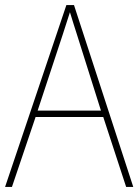

<svg xmlns="http://www.w3.org/2000/svg" viewBox="-20 -735 544 755"><path d="M476 0H504L271 -715H241L0 0H27L120 -275H386ZM282 -601 377 -300H128L227 -600C236 -630 246 -657 255 -687C265 -653 274 -627 282 -601Z"/></svg>

Font: Noto Sans Gujarati SemiCondensed Thin
Style: Regular
Weight: 100
Width: 4
Designer: Jelle Bosma - Monotype Design Team, Universal Thirst
Foundry: Monotype Imaging Inc.
Version: Version 2.106